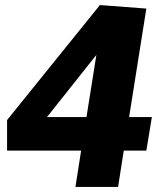

<svg xmlns="http://www.w3.org/2000/svg" viewBox="-20 -741 632 761"><path d="M307 -179 342 -144H8V-265L376 -721L560 -707L487 -247L451 -277H582L560 -144H429L476 -179L448 0H279ZM369 -277 318 -247 378 -624 434 -614 117 -215 97 -277Z"/></svg>

Font: Bitter Thin ExtraBold
Style: Italic
Weight: 800
Italic angle: -9°
Version: Version 2.002